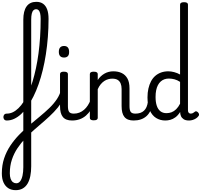

<svg xmlns="http://www.w3.org/2000/svg" viewBox="-131 -1296 2192 2092"><path d="M40 776Q21 776 12.5 764.5Q4 753 5.5 738.5Q7 724 17 712.5Q27 701 46 701Q72 701 89 678.5Q106 656 114.5 616.5Q123 577 123 527V-1081Q123 -1176 158.5 -1226Q194 -1276 265 -1276Q309 -1276 338.5 -1255Q368 -1234 383 -1193Q398 -1152 398 -1090Q398 -990 390.5 -893Q383 -796 369 -705.5Q355 -615 335 -533Q315 -451 289.5 -378.5Q264 -306 233.5 -245Q203 -184 169.5 -135.5Q136 -87 99 -53Q62 -19 23 -1Q-16 17 -57 17Q-76 17 -85 5.5Q-94 -6 -94 -20.5Q-94 -35 -85 -46.5Q-76 -58 -57 -58Q-23 -58 8.5 -73Q40 -88 70.5 -117.5Q101 -147 128 -190Q155 -233 179.5 -288Q204 -343 224 -409Q244 -475 260.5 -551.5Q277 -628 288.5 -714Q300 -800 306 -894.5Q312 -989 312 -1090Q312 -1126 306.5 -1149.5Q301 -1173 290 -1184.5Q279 -1196 262 -1196Q246 -1196 233.5 -1184Q221 -1172 215 -1146.5Q209 -1121 209 -1081V516Q209 573 199.5 621Q190 669 170 703.5Q150 738 117.5 757Q85 776 40 776Z M40 776Q-7 776 -40.5 754.5Q-74 733 -92.5 692.5Q-111 652 -111 593Q-111 504 -86 429.5Q-61 355 -19 292Q23 229 76 174Q129 119 187 70Q245 21 301.5 -25.5Q358 -72 406.5 -118.5Q455 -165 489 -216Q523 -267 535 -323Q538 -332 551 -326.5Q564 -321 576.5 -310Q589 -299 587 -290Q571 -229 536.5 -176Q502 -123 455.5 -75Q409 -27 356 19Q303 65 249 111.5Q195 158 146.5 209.5Q98 261 59.5 318.5Q21 376 -1.5 443.5Q-24 511 -24 592Q-24 628 -15 652.5Q-6 677 10 689Q26 701 47 701Q66 701 74 712.5Q82 724 81 738.5Q80 753 69.5 764.5Q59 776 40 776Z M654 17Q620 17 595 7.5Q570 -2 554 -21.5Q538 -41 530.5 -70.5Q523 -100 523 -140V-489Q523 -502 533.5 -508.5Q544 -515 565 -515Q587 -515 598 -508.5Q609 -502 609 -489V-140Q609 -95 622.5 -76.5Q636 -58 673 -58Q687 -58 694 -46.5Q701 -35 699.5 -20.5Q698 -6 687 5.5Q676 17 654 17ZM567 -669Q539 -669 524.5 -684.5Q510 -700 510 -731Q510 -763 524.5 -779Q539 -795 567 -795Q594 -795 608 -779Q622 -763 622 -731Q623 -700 608.5 -684.5Q594 -669 567 -669Z M654 17Q640 17 633.5 5.5Q627 -6 628.5 -20.5Q630 -35 641 -46.5Q652 -58 673 -58Q706 -58 734 -69Q762 -80 785 -100Q808 -120 825.5 -147Q843 -174 855 -205Q861 -220 872.5 -218.5Q884 -217 892.5 -207Q901 -197 898 -186Q883 -138 859.5 -100.5Q836 -63 805.5 -36.5Q775 -10 737 3.5Q699 17 654 17Z M1325 17Q1291 17 1266 7.5Q1241 -2 1225 -21.5Q1209 -41 1201.5 -70.5Q1194 -100 1194 -140V-326Q1194 -361 1183.5 -386.5Q1173 -412 1151 -425.5Q1129 -439 1092 -439Q1071 -439 1048.5 -433Q1026 -427 1005.5 -413.5Q985 -400 966.5 -378Q948 -356 934 -324V-11Q934 2 923 8.5Q912 15 890 15Q869 15 858.5 8.5Q848 2 848 -11V-489Q848 -502 858.5 -508.5Q869 -515 890 -515Q912 -515 923 -508.5Q934 -502 934 -489V-424Q948 -446 966.5 -463.5Q985 -481 1006.5 -493.5Q1028 -506 1052.5 -512.5Q1077 -519 1104 -519Q1156 -519 1195.5 -500Q1235 -481 1257.5 -440.5Q1280 -400 1280 -334V-140Q1280 -95 1293.5 -76.5Q1307 -58 1344 -58Q1358 -58 1365 -46.5Q1372 -35 1370.5 -20.5Q1369 -6 1358 5.5Q1347 17 1325 17Z M1325 17Q1311 17 1304.5 5.5Q1298 -6 1299.5 -20.5Q1301 -35 1312 -46.5Q1323 -58 1344 -58Q1374 -58 1397.5 -66Q1421 -74 1438 -90Q1455 -106 1465.5 -130Q1476 -154 1480 -186Q1482 -201 1495 -205.5Q1508 -210 1520.5 -205.5Q1533 -201 1531 -186Q1527 -133 1510 -94.5Q1493 -56 1466 -31.5Q1439 -7 1403.5 5Q1368 17 1325 17Z M1671 17Q1614 17 1570 -10.5Q1526 -38 1501 -94Q1476 -150 1476 -235Q1476 -287 1486 -331Q1496 -375 1514.5 -410Q1533 -445 1560.5 -469Q1588 -493 1624 -506Q1660 -519 1703 -519Q1733 -519 1767 -510Q1801 -501 1831 -484V-1246Q1831 -1259 1842 -1265.5Q1853 -1272 1874 -1272Q1896 -1272 1906.5 -1265.5Q1917 -1259 1917 -1246V-96Q1917 -76 1925.5 -67Q1934 -58 1948 -58Q1957 -58 1964.5 -61Q1972 -64 1979 -69Q1986 -74 1994 -80Q2002 -86 2011.5 -82Q2021 -78 2028 -70Q2036 -61 2037.5 -51Q2039 -41 2033 -33Q2022 -17 2005 -6Q1988 5 1968.5 11Q1949 17 1929 17Q1891 17 1870 3Q1849 -11 1840.5 -31.5Q1832 -52 1832 -73Q1832 -74 1832 -74.5Q1832 -75 1832 -76Q1808 -38 1780.5 -18Q1753 2 1725 9.5Q1697 17 1671 17ZM1564 -239Q1564 -184 1577 -144.5Q1590 -105 1616.5 -84Q1643 -63 1683 -63Q1712 -63 1738.5 -73Q1765 -83 1788.5 -106Q1812 -129 1831 -166V-404Q1800 -424 1770 -432Q1740 -440 1708 -440Q1682 -440 1660 -432Q1638 -424 1620 -408Q1602 -392 1589.5 -368Q1577 -344 1570.5 -312Q1564 -280 1564 -239Z"/></svg>

Font: Playwrite VN
Style: Regular
Weight: 400
Designer: Veronika Burian, José Scaglione
Foundry: TypeTogether
Version: Version 1.002